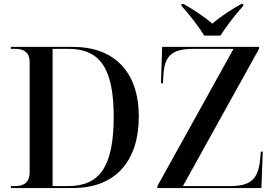

<svg xmlns="http://www.w3.org/2000/svg" viewBox="-20 -951 1390 971"><path d="M1013 -771H1095C1123 -816 1171 -879 1210 -921V-931H1200C1160 -909 1089 -864 1054 -831C1018 -864 948 -909 908 -931H898V-921C937 -879 985 -816 1013 -771ZM35 0H348C569 0 682 -142 682 -361C682 -588 558 -714 348 -714H35V-704H56C103 -704 130 -685 130 -638V-80C130 -30 103 -10 56 -10H35ZM776 0H1302L1309 -184H1299L1296 -150C1287 -45 1249 -10 1143 -10H905L1290 -704V-714H800L794 -530H804L806 -564C810 -669 849 -704 959 -704H1161L776 -10ZM325 -10H246V-704H326C487 -704 555 -603 555 -361C555 -113 487 -10 325 -10Z"/></svg>

Font: Noto Serif Display Medium
Style: Regular
Weight: 500
Designer: Monotype Design Team
Foundry: Monotype Imaging Inc.
Version: Version 2.009